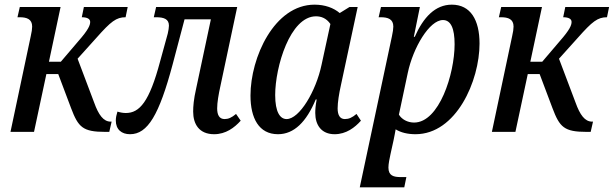

<svg xmlns="http://www.w3.org/2000/svg" viewBox="-20 -566 2634 824"><path d="M25 0H126L179 -248H230L285 -102C316 -20 335 0 432 0H449L459 -44H455C424 -44 403 -73 384 -126L313 -314L394 -404C456 -474 479 -492 519 -492L528 -536H340L331 -492C354 -492 367 -485 367 -472C367 -458 360 -439 316 -389L241 -301H190L240 -536H65L55 -492H64C95 -492 118 -484 118 -452C118 -442 116 -428 112 -411Z M538 10C614 10 663 -73 721 -290L772 -483H885L822 -187C811 -139 809 -109 809 -87C809 -34 834 10 899 10C949 10 986 -18 1013 -48L993 -77C974 -61 960 -55 944 -55C921 -55 912 -73 912 -101C912 -126 918 -161 926 -197L998 -536H650L640 -492H650C684 -492 705 -484 705 -456C705 -447 703 -436 700 -422L667 -302C621 -129 579 -81 520 -81C509 -81 497 -83 484 -87C480 -74 477 -61 477 -49C477 -10 502 10 538 10Z M1173 10C1242 10 1295 -43 1335 -139H1339C1334 -111 1333 -96 1333 -81C1333 -30 1359 10 1416 10C1466 10 1503 -19 1529 -48L1510 -77C1491 -61 1477 -55 1460 -55C1439 -55 1429 -72 1429 -101C1429 -127 1435 -164 1443 -200L1515 -536H1480L1438 -510C1412 -532 1375 -546 1330 -546C1157 -546 1055 -319 1055 -156C1055 -59 1091 10 1173 10ZM1210 -55C1182 -55 1161 -85 1161 -158C1161 -279 1225 -496 1336 -496C1357 -496 1380 -489 1398 -463L1360 -288C1336 -174 1265 -55 1210 -55Z M1524 238H1715L1724 194H1700C1669 194 1647 188 1647 153C1647 137 1652 114 1656 95L1669 36C1672 21 1676 2 1678 -11C1700 3 1730 10 1763 10C1938 10 2038 -219 2038 -379C2038 -481 1999 -546 1919 -546C1848 -546 1797 -492 1760 -408H1756L1782 -536H1615L1605 -492H1614C1645 -492 1668 -484 1668 -452C1668 -442 1666 -429 1662 -410ZM1757 -40C1729 -40 1704 -54 1692 -74L1730 -253C1753 -362 1823 -480 1881 -480C1915 -480 1931 -444 1931 -376C1931 -249 1865 -40 1757 -40Z M2091 0H2192L2245 -248H2296L2351 -102C2382 -20 2401 0 2498 0H2515L2525 -44H2521C2490 -44 2469 -73 2450 -126L2379 -314L2460 -404C2522 -474 2545 -492 2585 -492L2594 -536H2406L2397 -492C2420 -492 2433 -485 2433 -472C2433 -458 2426 -439 2382 -389L2307 -301H2256L2306 -536H2131L2121 -492H2130C2161 -492 2184 -484 2184 -452C2184 -442 2182 -428 2178 -411Z"/></svg>

Font: Noto Serif Condensed Medium
Style: Italic
Weight: 500
Width: 3
Italic angle: -12°
Designer: Monotype Design Team
Foundry: Monotype Imaging Inc.
Version: Version 2.013